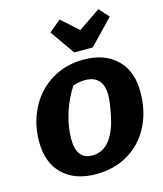

<svg xmlns="http://www.w3.org/2000/svg" viewBox="-136 -1038 975 1151"><g transform="rotate(-15 352.0 -463.0)"><path d="M317 13Q186 13 111 -60Q36 -133 36 -261Q36 -350 64.5 -425Q93 -500 144.5 -555Q196 -610 266 -640Q336 -670 420 -670Q550 -670 625 -597.5Q700 -525 700 -397Q700 -275 652 -182.5Q604 -90 517.5 -38.5Q431 13 317 13ZM325 -101Q422 -101 471 -226Q481 -252 489.5 -290Q498 -328 503.5 -365Q509 -402 509 -425Q509 -549 396 -549Q361 -549 322 -536Q278 -470 252 -388Q226 -306 226 -228Q226 -101 325 -101ZM378 -726 271 -878 344 -939 448 -846 585 -939 639 -878 493 -726Z"/></g></svg>

Font: Piazzolla SC ExtraBold
Style: Italic
Weight: 800
Italic angle: -11.3°
Designer: Juan Pablo del Peral
Foundry: Huerta Tipografica
Version: Version 1.330